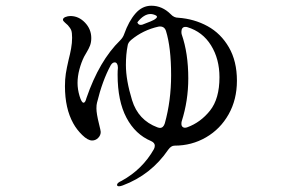

<svg xmlns="http://www.w3.org/2000/svg" viewBox="-20 -605 1040 671"><path d="M603 -543Q659 -539 705.5 -513.5Q752 -488 780 -439.5Q808 -391 808 -323Q808 -257 779 -205.5Q750 -154 700 -125Q650 -96 590 -96Q578 -96 568 -82Q508 6 409 43Q401 46 396 46Q389 46 389 41Q389 34 405 27Q478 -13 518 -84Q521 -90 521 -96Q521 -106 508 -112Q453 -135 422 -193.5Q391 -252 391 -344Q391 -359 392 -367V-369Q392 -377 389 -382Q386 -387 381 -387Q373 -387 367 -377Q338 -324 319 -246Q317 -239 317 -226Q317 -208 326 -172Q332 -148 332 -144Q332 -132 323 -123Q314 -114 302 -114Q287 -114 267.5 -133Q248 -152 236 -174Q207 -226 207 -304Q207 -328 210 -347.5Q213 -367 220 -397Q225 -416 228.5 -435.5Q232 -455 232 -473Q232 -491 229 -499Q226 -507 217 -517Q214 -520 207 -526Q200 -532 200 -536Q200 -542 208.5 -545.5Q217 -549 226 -549Q255 -549 277 -526Q299 -503 299 -472Q299 -457 294.5 -445.5Q290 -434 283.5 -423.5Q277 -413 274 -407Q264 -387 257.5 -362.5Q251 -338 251 -315Q251 -293 258 -269.5Q265 -246 272 -246Q278 -246 282 -262Q327 -393 400 -464Q410 -474 414 -486Q430 -531 453.5 -558Q477 -585 509 -585Q547 -585 577 -555Q588 -543 603 -543ZM472 -518Q477 -518 483 -521L506 -530Q519 -535 525.5 -541Q532 -547 525 -551Q515 -556 506 -556Q483 -556 460 -527Q463 -518 472 -518ZM614 -172Q614 -164 619.5 -160.5Q625 -157 634 -160Q681 -177 714 -218.5Q747 -260 747 -335Q747 -399 717.5 -446.5Q688 -494 635 -510Q632 -511 628 -511Q621 -511 617.5 -506.5Q614 -502 614 -494Q614 -488 615 -485Q638 -419 638 -331Q638 -253 615 -181Q614 -178 614 -172ZM530 -160Q536 -158 539 -158Q551 -158 556 -174Q578 -253 578 -342Q578 -439 560 -497Q554 -515 534 -512Q480 -500 439 -466Q427 -456 426 -445Q420 -415 420 -378Q420 -325 441.5 -255Q463 -185 530 -160Z"/></svg>

Font: Shippori Mincho B1 Medium
Style: Regular
Weight: 500
Designer: FONTDASU
Foundry: FONTDASU / Google Inc. / but / Adobe
Version: Version 3.110; ttfautohint (v1.8.3)